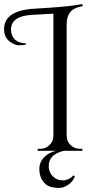

<svg xmlns="http://www.w3.org/2000/svg" viewBox="-70 -740 483 942"><path d="M169 75Q169 105 189 125Q209 145 238 145Q267 145 291 120L297 126Q288 150 267 165Q244 182 219 182Q194 182 173.5 175Q153 168 138 145Q123 122 123 89Q123 56 146 32Q169 8 205 0H115V-10H128Q154 -10 173 -28.5Q192 -47 192 -73V-673L85 -667Q-16 -661 -16 -594Q-16 -567 1.5 -548Q19 -529 57 -527V-521Q42 -518 21.5 -518Q1 -518 -24.5 -538Q-50 -558 -50 -597Q-50 -682 79 -696Q80 -696 178.5 -702.5Q277 -709 334 -720L336 -710Q293 -703 275 -681Q257 -659 257 -620V-73Q257 -47 276 -28.5Q295 -10 321 -10H334V0H243Q169 17 169 75Z"/></svg>

Font: Cinzel Decorative
Style: Regular
Weight: 400
Designer: Natanael Gama
Version: Version 1.002;PS 001.002;hotconv 1.0.56;makeotf.lib2.0.21325